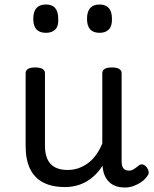

<svg xmlns="http://www.w3.org/2000/svg" viewBox="-20 -815 685 854"><path d="M269 17Q211 17 172 -3.5Q133 -24 113.5 -64.5Q94 -105 94 -166V-489Q94 -502 104.5 -508.5Q115 -515 136 -515Q158 -515 169 -508.5Q180 -502 180 -489V-166Q180 -131 191 -107Q202 -83 224.5 -71Q247 -59 280 -59Q308 -59 332 -68Q356 -77 375.5 -92.5Q395 -108 410 -130Q425 -152 435 -177V-489Q435 -502 445.5 -508.5Q456 -515 478 -515Q499 -515 510 -508.5Q521 -502 521 -489V-96Q521 -82 525 -73Q529 -64 536.5 -60Q544 -56 553 -56Q562 -56 569.5 -59.5Q577 -63 584.5 -69Q592 -75 599 -80Q607 -86 616.5 -83Q626 -80 634 -69Q639 -62 641 -52Q643 -42 636 -33Q626 -18 610 -6.5Q594 5 575 12Q556 19 536 19Q512 19 494.5 12.5Q477 6 465 -6Q453 -18 446 -34Q439 -50 437 -69L436 -78Q422 -56 404.5 -38.5Q387 -21 366 -8.5Q345 4 320.5 10.5Q296 17 269 17ZM184 -669Q156 -669 142 -684.5Q128 -700 128 -731Q128 -763 142 -779Q156 -795 184 -795Q212 -795 225.5 -779Q239 -763 239 -731Q241 -700 226.5 -684.5Q212 -669 184 -669ZM423 -669Q395 -669 381 -684.5Q367 -700 367 -731Q367 -763 381 -779Q395 -795 423 -795Q450 -795 464 -779Q478 -763 478 -731Q479 -700 464.5 -684.5Q450 -669 423 -669Z"/></svg>

Font: Playwrite FR Trad
Style: Regular
Weight: 400
Designer: Veronika Burian, José Scaglione
Foundry: TypeTogether
Version: Version 1.000